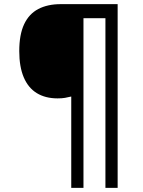

<svg xmlns="http://www.w3.org/2000/svg" viewBox="-20 -780 689 927"><path d="M548 127H489V-692H383V127H324V-314Q308 -310 293.5 -307.5Q279 -305 258 -305Q199 -305 157.5 -330.5Q116 -356 94.5 -407Q73 -458 73 -533Q73 -613 96.5 -663Q120 -713 165 -736.5Q210 -760 273 -760H548Z"/></svg>

Font: Noto Sans Hebrew Thin Medium
Style: Regular
Weight: 500
Version: Version 3.001